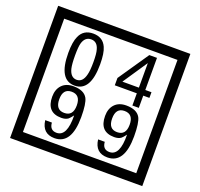

<svg xmlns="http://www.w3.org/2000/svg" viewBox="-170 -1151 1496 1433"><g transform="rotate(20 577.5 -435.0)"><path d="M1103 90H53V-960H1103ZM1028 15V-885H128V15ZM497 -656Q497 -442 371 -442Q244 -442 244 -656Q244 -744 265 -789Q294 -855 371 -855Q448 -855 477 -789Q497 -745 497 -656ZM444 -656Q444 -723 435 -752Q420 -809 371 -809Q322 -809 306 -752Q298 -723 298 -656Q298 -587 306 -553Q322 -488 371 -488Q419 -488 435 -554Q444 -587 444 -656ZM928 -547H879V-450H828V-547H653V-605L818 -847H879V-592H928ZM828 -592V-787L697 -592ZM499 -238Q499 -22 364 -22Q267 -22 254 -125H307Q311 -65 365 -65Q448 -65 445 -232Q424 -205 414 -197Q394 -182 360 -182Q243 -182 243 -308Q243 -366 275.5 -400.5Q308 -435 366 -435Q450 -435 478 -385Q499 -346 499 -238ZM438 -308Q438 -392 368 -392Q299 -392 299 -308Q299 -224 368 -224Q438 -224 438 -308ZM919 -238Q919 -22 784 -22Q687 -22 674 -125H727Q731 -65 785 -65Q868 -65 865 -232Q844 -205 834 -197Q814 -182 780 -182Q663 -182 663 -308Q663 -366 695.5 -400.5Q728 -435 786 -435Q870 -435 898 -385Q919 -346 919 -238ZM858 -308Q858 -392 788 -392Q719 -392 719 -308Q719 -224 788 -224Q858 -224 858 -308Z"/></g></svg>

Font: Unicode BMP Fallback SIL
Style: Regular
Weight: 400
Foundry: NRSI, SIL International
Version: Version 5.1 Based on Unicode 5.1